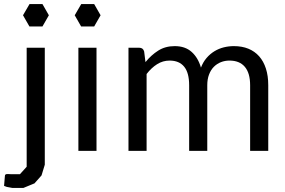

<svg xmlns="http://www.w3.org/2000/svg" viewBox="-48 -741 1399 943"><path d="M172 -506.5V37.5V68L156 120.5L121.5 159.5L67 182H29H12.5L-14.5 177L-28 172L-24 124L-23 117.5L-16 114H-8.5H-4.5L4.5 114.5H11H50L83 78V37.5V-506.5ZM192 -666 160.5 -721H97L65 -666L96.5 -611H160.5Z M426 -506.5V0H337V-506.5ZM446 -666 414.5 -721H351L319 -666L350.5 -611H414.5Z M583 0V-506.5H636Q655 -506.5 660 -488L666.5 -436Q694.5 -470.5 729.2 -492.5Q764 -514.5 810 -514.5Q861.5 -514.5 893.2 -486Q925 -457.5 939 -409Q949.5 -436.5 966.8 -456.5Q984 -476.5 1005.5 -489.5Q1027 -502.5 1051.2 -508.5Q1075.5 -514.5 1100.5 -514.5Q1140.5 -514.5 1171.8 -501.8Q1203 -489 1224.8 -464.5Q1246.5 -440 1258 -404.2Q1269.5 -368.5 1269.5 -322.5V0H1180.5V-322.5Q1180.5 -382 1154.5 -412.8Q1128.5 -443.5 1079 -443.5Q1057 -443.5 1037.2 -435.8Q1017.5 -428 1002.5 -413Q987.5 -398 978.8 -375.2Q970 -352.5 970 -322.5V0H881V-322.5Q881 -383.5 856.5 -413.5Q832 -443.5 785 -443.5Q752 -443.5 723.8 -425.8Q695.5 -408 672 -377.5V0Z"/></svg>

Font: LatoHex
Style: Regular
Weight: 400
Designer: Lukasz Dziedzic
Foundry: tyPoland Lukasz Dziedzic
Version: Version 1.104; Western+Polish opensource